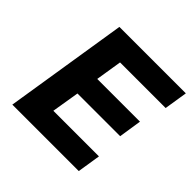

<svg xmlns="http://www.w3.org/2000/svg" viewBox="-178 -870 1036 1036"><g transform="rotate(45 340.0 -352.5)"><path d="M54 0 166 -705H673L652 -572H304L280 -422H606L586 -291H260L234 -133H582L561 0Z"/></g></svg>

Font: Nunito Sans 6pt ExtraBold
Style: Italic
Weight: 800
Italic angle: -9°
Version: Version 3.101;gftools[0.9.27]